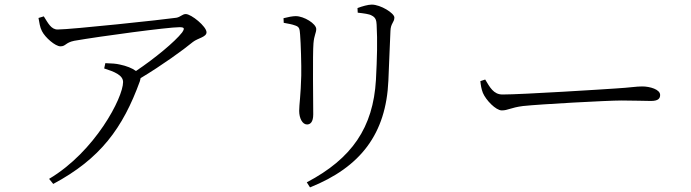

<svg xmlns="http://www.w3.org/2000/svg" viewBox="-20 -760 3000 833"><path d="M432 -463C476 -449 514 -434 514 -404C514 -336 392 -102 193 16L211 38C415 -71 513 -204 587 -408L590 -421C682 -476 776 -544 817 -578C839 -595 876 -599 876 -620C876 -645 810 -699 786 -699C771 -699 763 -686 745 -683C691 -675 288 -632 230 -632C202 -632 189 -659 170 -689L147 -682C151 -661 153 -642 162 -625C176 -597 220 -559 242 -559C266 -559 263 -575 302 -583C417 -603 709 -642 758 -642C779 -642 783 -638 770 -619C739 -579 652 -507 570 -452C554 -464 529 -474 500 -480C483 -484 467 -485 437 -486Z M1325 53C1545 -35 1655 -180 1665 -410C1668 -472 1671 -567 1674 -626C1675 -659 1691 -663 1691 -684C1691 -703 1631 -740 1593 -740C1577 -740 1552 -733 1531 -725L1532 -705C1559 -702 1582 -699 1592 -693C1611 -684 1613 -670 1614 -653C1618 -583 1616 -508 1611 -413C1599 -207 1507 -72 1311 31ZM1211 -661C1232 -657 1246 -655 1262 -649C1279 -643 1280 -635 1282 -610C1285 -574 1288 -478 1287 -432C1285 -348 1278 -306 1278 -279C1278 -247 1292 -220 1312 -220C1326 -220 1339 -230 1339 -264C1339 -299 1336 -529 1340 -572C1343 -608 1352 -617 1352 -634C1352 -657 1299 -690 1263 -690C1250 -690 1229 -686 1210 -681Z M2085 -415 2064 -408C2066 -390 2068 -375 2075 -357C2088 -326 2131 -281 2157 -281C2184 -281 2195 -293 2249 -300C2323 -308 2616 -324 2677 -324C2736 -324 2771 -322 2804 -322C2836 -322 2844 -333 2844 -348C2844 -372 2800 -385 2766 -385C2740 -385 2716 -380 2649 -376C2607 -373 2246 -350 2160 -350C2121 -350 2105 -382 2085 -415Z"/></svg>

Font: Noto Serif CJK KR Light
Style: Regular
Weight: 300
Designer: Ryoko NISHIZUKA 西塚涼子 (kana & ideographs); Frank Grießhammer (Latin, Greek & Cyrillic); Wenlong ZHANG 张文龙 (bopomofo); San
Foundry: Adobe
Version: Version 2.001;hotconv 1.1.0;makeotfexe 2.6.0